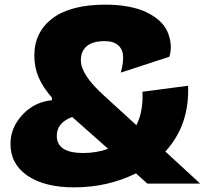

<svg xmlns="http://www.w3.org/2000/svg" viewBox="-20 -786 877 822"><path d="M202.1 -368.2 203.1 -367.2Q164.6 -410.6 145.8 -453.9Q127 -497.1 127 -547.9Q127 -648.9 204.8 -707.5Q282.7 -766.1 432.1 -766.1Q484.4 -766.1 528.8 -757.8Q573.2 -749.5 605 -734.6Q636.7 -719.7 660.4 -699Q684.1 -678.2 695.6 -653.3Q707 -628.4 710.4 -600.3Q713.9 -572.3 705.1 -543L497.1 -475.1Q508.3 -514.6 507.1 -544.7Q505.9 -574.7 485.8 -592.3Q465.8 -609.9 428.2 -609.9Q377.4 -609.9 351.8 -588.6Q326.2 -567.4 326.2 -527.8Q326.2 -466.3 422.9 -378.9L564 -250Q594.2 -310.1 589.8 -393.1L785.2 -418.9Q792 -251 688 -137.2L836.9 0H610.8L562 -43.9Q441.9 16.1 296.9 16.1Q171.9 16.1 98.4 -33.4Q24.9 -83 24.9 -169.9Q24.9 -239.7 76.2 -294.7Q127.4 -349.6 202.1 -356.9ZM223.1 -205.1Q223.1 -130.9 335.9 -130.9Q393.6 -130.9 442.9 -148.9L289.1 -285.2Q223.1 -260.3 223.1 -205.1Z"/></svg>

Font: Mayenne Sans Regular
Style: Regular
Weight: 600
Width: 6
Designer: Jérémy Landes — Studio Triple
Foundry: Jérémy Landes — Studio Triple
Version: Version 1.001;hotconv 1.0.109;makeotfexe 2.5.65596